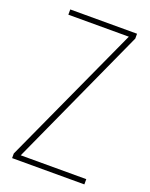

<svg xmlns="http://www.w3.org/2000/svg" viewBox="-136 -787 671 859"><g transform="rotate(20 200.0 -357.0)"><path d="M374 0V-25H62L365 -691V-714H47V-689H335L30 -22V0Z"/></g></svg>

Font: Noto Sans Khmer UI Condensed Thin
Style: Regular
Weight: 100
Width: 3
Designer: Danh Hong and the Monotype Design Team
Foundry: Monotype Imaging Inc.
Version: Version 2.002